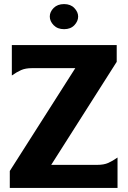

<svg xmlns="http://www.w3.org/2000/svg" viewBox="-20 -921 625 941"><path d="M28 -83 349 -587H137Q105 -587 83.5 -577.5Q62 -568 38 -551V-700H552V-618L231 -113H457Q489 -113 510.5 -122.5Q532 -132 556 -149V0H28ZM224 -840Q224 -863 243 -882Q262 -901 294 -901Q326 -901 344.5 -881.5Q363 -862 363 -840Q363 -817 344.5 -797.5Q326 -778 294 -778Q262 -778 243 -797.5Q224 -817 224 -840Z"/></svg>

Font: LT Museum
Style: Bold
Weight: 700
Designer: Daniel Lyons
Foundry: LyonsType
Version: Version 1.010